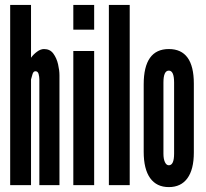

<svg xmlns="http://www.w3.org/2000/svg" viewBox="-20 -755 840 783"><path d="M21.5 0H106.5V-431Q109 -442 112.8 -453.2Q116.5 -464.5 124.5 -464.5Q134.5 -464.5 137.5 -453Q140.5 -441.5 140.5 -431.5V0H222.5V-448Q222.5 -468 216.8 -493Q211 -518 197.5 -536.5Q184 -555 159.5 -555Q145.5 -555 130.8 -544Q116 -533 106.5 -519.5V-735H21.5Z M279 -634H364V-735H279ZM279 0H364V-547H279Z M424 0H509V-735H424Z M668.5 8Q718 8 744.2 -28Q770.5 -64 770.5 -133V-414Q770.5 -555 668.5 -555Q566 -555 566 -411V-136Q566 -65.5 592.2 -28.8Q618.5 8 668.5 8ZM668.5 -81Q658.5 -81 652.5 -94Q646.5 -107 646.5 -128.5V-418.5Q646.5 -467 668.5 -467Q690 -467 690 -418.5V-128.5Q690 -81 668.5 -81Z"/></svg>

Font: League Gothic SemiCondensed
Style: Regular
Weight: 400
Width: 4
Designer: The League of Moveable Type
Version: Version 1.600; ttfautohint (v1.8.3)